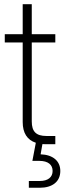

<svg xmlns="http://www.w3.org/2000/svg" viewBox="-20 -676 303 900"><path d="M86.4 -656.2V-515.6H2.4V-477.1H86.4V-104C86.4 -52.7 107.4 -20 147.9 -6.8L131.8 78.1H164.1C205.6 78.1 226.6 96.2 226.6 125.5C226.6 154.8 204.6 172.4 166.5 172.4H115.2V204.1H166.5C225.1 204.1 262.7 175.8 262.7 125.5C262.7 78.6 228 49.3 170.4 47.4L178.7 0V-0.5L195.3 0H239.3V-38.6H197.8C149.4 -38.6 128.9 -59.1 128.9 -106.9V-477.1H239.3V-515.6H128.9V-656.2Z"/></svg>

Font: Raveo Display Display ExLight
Style: Regular
Weight: 200
Designer: Jakub Foglar, Rasmus Andersson (Inter)
Foundry: Jakubfoglar.com
Version: Version 1.100;Glyphs 3.2.3 (3260)